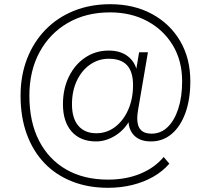

<svg xmlns="http://www.w3.org/2000/svg" viewBox="-20 -733 983 915"><path d="M495 162Q400 162 323 131.5Q246 101 191.5 44Q137 -13 107.5 -94Q78 -175 78 -277Q78 -373 109 -453Q140 -533 197 -591.5Q254 -650 332.5 -681.5Q411 -713 505 -713Q618 -713 704 -666.5Q790 -620 838.5 -537.5Q887 -455 887 -346Q887 -259 863.5 -194.5Q840 -130 798 -94.5Q756 -59 699 -59Q641 -59 613 -94.5Q585 -130 595 -188L603 -169Q577 -117 531.5 -88Q486 -59 438 -59Q363 -59 321.5 -106Q280 -153 280 -236Q280 -310 308.5 -368Q337 -426 386.5 -459Q436 -492 498 -492Q554 -492 589.5 -464.5Q625 -437 634 -389H627L643 -484H685L638 -209Q636 -198 635 -187.5Q634 -177 634 -168Q634 -132 651 -114Q668 -96 702 -96Q746 -96 778.5 -127Q811 -158 829.5 -214.5Q848 -271 848 -346Q848 -443 804 -516.5Q760 -590 682.5 -632Q605 -674 504 -674Q390 -674 303.5 -624Q217 -574 168.5 -484.5Q120 -395 120 -277Q120 -152 166 -62.5Q212 27 296 75Q380 123 495 123Q581 123 649.5 94.5Q718 66 760 15L787 47Q755 84 710 109.5Q665 135 610.5 148.5Q556 162 495 162ZM439 -98Q489 -98 528.5 -128Q568 -158 591 -210Q614 -262 614 -327Q614 -391 585.5 -422Q557 -453 498 -453Q449 -453 409 -425Q369 -397 346 -348Q323 -299 323 -236Q323 -169 353.5 -133.5Q384 -98 439 -98Z"/></svg>

Font: Nunito Sans 12pt ExtraLight 12pt ExtraLight
Style: Italic
Weight: 250
Italic angle: -9°
Version: Version 3.101;gftools[0.9.27]